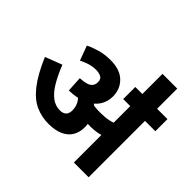

<svg xmlns="http://www.w3.org/2000/svg" viewBox="-187 -1019 1233 1233"><g transform="rotate(45 429.5 -402.5)"><path d="M765 -512V0H631V-512H567V-622H859V-512ZM333 -632Q419 -632 464 -588Q509 -544 509 -477Q509 -428 483 -389.5Q457 -351 406 -328.5Q355 -306 281 -304L275 -410Q334 -413 355 -429Q376 -445 376 -474Q376 -503 356 -512.5Q336 -522 311 -522Q280 -522 251.5 -513Q223 -504 196 -490L159 -590Q188 -605 233.5 -618.5Q279 -632 333 -632ZM521 -211Q521 -164 500.5 -130Q480 -96 439.5 -78Q399 -60 340 -60Q277 -60 222.5 -84.5Q168 -109 118.5 -171.5Q69 -234 20 -348L135 -392Q163 -321 192.5 -272Q222 -223 256 -198Q290 -173 330 -173Q359 -173 373.5 -187.5Q388 -202 388 -230Q388 -271 366 -301Q344 -331 297 -359L376 -383L438 -374Q453 -362 467 -346Q481 -330 491 -313L502 -292Q511 -273 516 -252.5Q521 -232 521 -211ZM525 -346Q567 -346 601 -353Q635 -360 669 -379V-269Q639 -250 607.5 -244Q576 -238 542 -238Q521 -238 500.5 -239.5Q480 -241 462.5 -244Q445 -247 431 -249L419 -342L434 -355Q453 -351 474 -348.5Q495 -346 525 -346ZM631 -617V-805H765V-617Z"/></g></svg>

Font: Noto Sans Devanagari
Style: Bold
Weight: 700
Version: Version 2.003